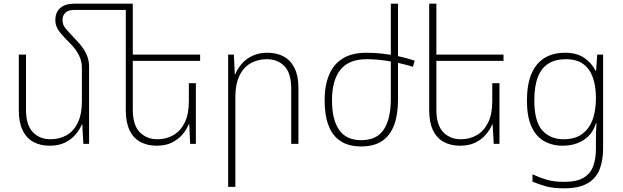

<svg xmlns="http://www.w3.org/2000/svg" viewBox="-20 -780 3378 1041"><path d="M463 -418V0H432L426 -106H424Q412 -77 389 -50Q366 -23 331.5 -6.5Q297 10 249 10Q199 10 161 -10.5Q123 -31 102.5 -74Q82 -117 82 -181V-484H121V-185Q121 -102 158 -63.5Q195 -25 254 -25Q302 -25 340.5 -46.5Q379 -68 401.5 -114Q424 -160 424 -231V-414Q424 -447 408.5 -479.5Q393 -512 360 -545Q330 -575 312.5 -595.5Q295 -616 287.5 -633.5Q280 -651 280 -672Q280 -699 291.5 -718.5Q303 -738 325.5 -749Q348 -760 382 -760H676V-726H380Q349 -726 334 -710.5Q319 -695 319 -674Q319 -659 323 -647Q327 -635 342.5 -617.5Q358 -600 391 -565Q415 -541 431 -517Q447 -493 455 -469.5Q463 -446 463 -418ZM1042 -329V0H1011L1006 -106H1003Q992 -77 968.5 -50Q945 -23 911 -6.5Q877 10 829 10Q779 10 741 -10.5Q703 -31 682.5 -74Q662 -117 662 -181V-760H700V-185Q700 -102 737.5 -63.5Q775 -25 833 -25Q882 -25 920.5 -47.5Q959 -70 981.5 -115.5Q1004 -161 1004 -231V-329ZM681 -484H1065V-450H681Z M1217 233V-484H1248L1253 -378H1256Q1268 -408 1291 -434.5Q1314 -461 1349 -477.5Q1384 -494 1430 -494Q1481 -494 1518.5 -473.5Q1556 -453 1577 -410.5Q1598 -368 1598 -303V0H1559V-299Q1559 -383 1522.5 -421Q1486 -459 1426 -459Q1378 -459 1339 -437Q1300 -415 1278 -369Q1256 -323 1256 -253V233Z M1968 -459Q1871 -459 1825.5 -401.5Q1780 -344 1780 -236Q1780 -132 1818.5 -76Q1857 -20 1939 -20Q2023 -20 2061 -78Q2099 -136 2099 -243V-760H2138V-240Q2138 -158 2116.5 -101Q2095 -44 2051 -15Q2007 14 1939 14Q1871 14 1827 -14.5Q1783 -43 1761.5 -99Q1740 -155 1740 -237Q1740 -318 1765 -376Q1790 -434 1840 -464Q1890 -494 1967 -494Q2010 -494 2054.5 -489Q2099 -484 2143 -474.5Q2187 -465 2228 -451L2219 -418Q2160 -436 2095 -447.5Q2030 -459 1968 -459Z M2688 -329V0H2657L2651 -106H2649Q2637 -77 2614 -50Q2591 -23 2556.5 -6.5Q2522 10 2474 10Q2424 10 2386 -10.5Q2348 -31 2327.5 -74Q2307 -117 2307 -181V-760H2346V-185Q2346 -102 2383 -63.5Q2420 -25 2479 -25Q2527 -25 2565.5 -47.5Q2604 -70 2626.5 -115.5Q2649 -161 2649 -231V-329ZM2327 -484H2710V-450H2327Z M3038 241Q2978 241 2941 230.5Q2904 220 2867 205V165Q2903 182 2943 194Q2983 206 3038 206Q3106 206 3143.5 184Q3181 162 3196 121.5Q3211 81 3211 28V-12Q3211 -40 3211.5 -61.5Q3212 -83 3214 -112H3211Q3193 -52 3144.5 -21Q3096 10 3031 10Q2973 10 2929 -15.5Q2885 -41 2861 -95Q2837 -149 2837 -235Q2837 -321 2861 -378.5Q2885 -436 2931 -465Q2977 -494 3044 -494Q3107 -494 3147.5 -466.5Q3188 -439 3209 -396H3212L3218 -484H3250V24Q3250 88 3231.5 137Q3213 186 3166.5 213.5Q3120 241 3038 241ZM3036 -25Q3088 -25 3121.5 -44Q3155 -63 3175 -95Q3195 -127 3203 -166.5Q3211 -206 3211 -246V-252Q3211 -311 3195 -358Q3179 -405 3143.5 -432Q3108 -459 3048 -459Q2991 -459 2953 -435Q2915 -411 2896 -361.5Q2877 -312 2877 -235Q2877 -122 2920 -73.5Q2963 -25 3036 -25Z"/></svg>

Font: Noto Sans Armenian ExtraLight
Style: Regular
Weight: 250
Designer: Monotype Design Team
Foundry: Monotype Imaging Inc.
Version: Version 2.007